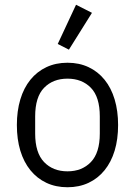

<svg xmlns="http://www.w3.org/2000/svg" viewBox="-20 -776 568 808"><path d="M270 -567 223 -591 300 -756 367 -722ZM264 12Q215 12 175.5 -6.5Q136 -25 108 -59.5Q80 -94 65.5 -142Q51 -190 51 -250Q51 -309 65.5 -357.5Q80 -406 108 -440.5Q136 -475 175.5 -493.5Q215 -512 264 -512Q313 -512 352.5 -493.5Q392 -475 420 -440.5Q448 -406 462.5 -357.5Q477 -309 477 -250Q477 -190 462.5 -142Q448 -94 420 -59.5Q392 -25 352.5 -6.5Q313 12 264 12ZM264 -55Q325 -55 362.5 -94Q400 -133 400 -214V-286Q400 -368 362.5 -406.5Q325 -445 264 -445Q203 -445 165.5 -406.5Q128 -368 128 -286V-214Q128 -133 165.5 -94Q203 -55 264 -55Z"/></svg>

Font: PlemolJP
Style: Regular
Weight: 400
Monospace: yes
Version: v2.0.4; ttfautohint (v1.8.4.7-5d5b-dirty) -l 6 -r 45 -G 200 